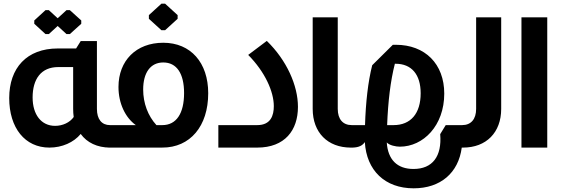

<svg xmlns="http://www.w3.org/2000/svg" viewBox="-20 -801 3045 1042"><path d="M245 -616 293 -660 341 -616H359L421 -672V-690L359 -746H341L293 -702L245 -746H227L166 -690V-672L227 -616ZM577 -122C532 -122 506 -154 506 -210V-578H418L393 -538H294C125 -538 30 -432 30 -269C30 -106 116 0 248 0C317 0 380 -28 418 -74C452 -27 508 0 577 0H578V-122ZM279 -118C204 -118 157 -179 157 -272C157 -372 203 -437 296 -437H377V-210C377 -195 378 -180 380 -166C359 -136 320 -118 279 -118Z M876 -637 944 -699V-719L876 -781H856L788 -719V-699L856 -637ZM866 -569C719 -569 623 -472 623 -329C623 -240 660 -163 717 -122H571C534 -122 497 -90 497 -67C497 -38 534 0 571 0H861V-1C863 0 863 0 861 0C1012 0 1110 -116 1110 -295C1110 -461 1015 -569 866 -569ZM861 -122H829C783 -172 757 -241 757 -315C757 -407 797 -462 866 -462C939 -462 979 -402 979 -296C979 -185 937 -122 861 -122Z M1165 0H1376C1526 0 1597 -94 1597 -221C1597 -337 1536 -474 1428 -579L1327 -503C1419 -410 1466 -303 1466 -225C1466 -175 1450 -122 1376 -122H1165Z M1889 -122C1841 -122 1813 -154 1813 -210V-707H1677V-210C1677 -82 1758 0 1884 0H1890V-122Z M2487 -5C2490 -26 2490 -49 2489 -73H2487V-122H2399L2369 -73C2379 48 2327 116 2224 116C2135 116 2085 65 2079 -28C2093 -12 2129 -5 2150 -5C2277 -5 2391 -119 2391 -293C2391 -454 2287 -558 2128 -558H2112L2000 -447C1977 -356 1965 -246 1961 -122H1880C1843 -122 1806 -90 1806 -67C1806 -38 1843 0 1880 0H1894C1929 -1 1948 -12 1960 -30C1969 124 2069 221 2225 221C2371 221 2468 137 2486 0H2487ZM2123 -455H2127C2214 -455 2263 -396 2263 -295C2263 -185 2209 -122 2116 -122H2081C2086 -251 2099 -361 2123 -455Z M2564 -707V-210C2564 -154 2536 -122 2488 -122H2479C2442 -122 2405 -90 2405 -67C2405 -38 2442 0 2479 0H2493C2619 0 2700 -82 2700 -210V-707Z M2810 -707V0H2950V-707Z"/></svg>

Font: Hejaz SemiBold
Style: Regular
Weight: 600
Designer: Bandar Raffah (Arabic) and Santiago Orozco (Latin)
Foundry: Caramella and Typemade
Version: Version 1.010;hotconv 1.0.109;makeotfexe 2.5.65596